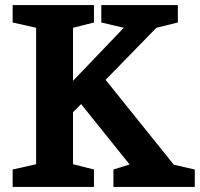

<svg xmlns="http://www.w3.org/2000/svg" viewBox="-20 -740 791 760"><path d="M269 -420V-630L352 -651V-720H30V-651L123 -630V-90L30 -69V0H352V-69L269 -90V-296L301 -328L493 -89L429 -69V0H751V-69L668 -88L398 -424L599 -630L684 -651V-720H381V-651L470 -630Z"/></svg>

Font: GradeGX
Style: Regular
Weight: 100
Width: 1
Designer: Adam Twardoch
Foundry: Adam Twardoch
Version: Version 2.002; DEVELOPMENT